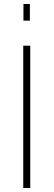

<svg xmlns="http://www.w3.org/2000/svg" viewBox="-20 -938 267 958"><path d="M96 0V-710H131V0ZM97 -835V-918H129V-835Z"/></svg>

Font: Raleway ExtraLight
Style: Regular
Weight: 200
Designer: Matt McInerney, Pablo Impallari, Rodrigo Fuenzalida
Foundry: Matt McInerney, Pablo Impallari, Rodrigo Fuenzalida
Version: Version 4.026